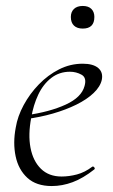

<svg xmlns="http://www.w3.org/2000/svg" viewBox="-20 -613 379 645"><path d="M154 12Q102 12 72 -15.5Q42 -43 32.5 -88Q23 -133 33 -185Q39 -222 59.5 -260Q80 -298 110.5 -329.5Q141 -361 178.5 -380Q216 -399 258 -399Q293 -399 310 -384.5Q327 -370 322 -345Q317 -322 294.5 -300.5Q272 -279 236.5 -261.5Q201 -244 157.5 -231.5Q114 -219 67 -213L69 -226Q147 -237 200.5 -261.5Q254 -286 264 -324Q272 -352 254 -362Q236 -372 215 -372Q179 -372 152 -351Q125 -330 108.5 -295Q92 -260 85 -218Q74 -161 82.5 -116.5Q91 -72 117.5 -46Q144 -20 187 -20Q212 -20 238.5 -27Q265 -34 290 -53Q293 -55 296.5 -51Q300 -47 297 -44Q259 -14 224 -1Q189 12 154 12ZM258 -517Q239 -517 228.5 -527Q218 -537 218 -556Q218 -573 228.5 -583Q239 -593 258 -593Q277 -593 287 -583Q297 -573 297 -556Q297 -517 258 -517Z"/></svg>

Font: Cormorant Garamond Light Light
Style: Italic
Weight: 300
Italic angle: -10°
Version: Version 4.001